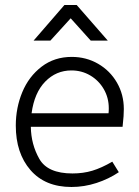

<svg xmlns="http://www.w3.org/2000/svg" viewBox="-20 -735 555 766"><path d="M269 -43Q312 -43 348.5 -54Q385 -65 428 -90L454 -48Q414 -21 365 -5Q316 11 265 11Q160 11 101.5 -56.5Q43 -124 43 -234Q43 -305 69 -367.5Q95 -430 146 -469Q197 -508 266 -508Q324 -508 371.5 -480.5Q419 -453 446.5 -405.5Q474 -358 474 -300Q474 -284 473 -271.5Q472 -259 471 -250L469 -229H103Q104 -159 137 -101Q170 -43 269 -43ZM413 -283Q414 -290 414 -303Q414 -345 394 -379.5Q374 -414 340 -434Q306 -454 265 -454Q204 -454 160.5 -409.5Q117 -365 106 -283ZM237 -715H286L410 -573H342L262 -662L181 -573H114Z"/></svg>

Font: Bellota Text
Style: Regular
Weight: 400
Designer: Kemie Guaida
Foundry: Kemie Guaida
Version: Version 4.001